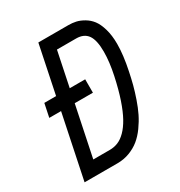

<svg xmlns="http://www.w3.org/2000/svg" viewBox="-163 -797 851 910"><g transform="rotate(-30 262.5 -342.0)"><path d="M342.8 -610.4H237.8L198.7 -421.4H283.2V-348.1H183.6L126.5 -73.2H216.8Q240.7 -73.2 262 -81.8Q283.2 -90.3 304.2 -111.3Q325.2 -132.3 343.5 -165.3Q361.8 -198.2 378.9 -248.5Q396 -298.8 410.2 -365.2Q425.3 -435.1 425.3 -491.2Q425.3 -554.2 405.3 -582.3Q385.3 -610.4 342.8 -610.4ZM498.5 -491.2Q498.5 -430.7 481.4 -349.6Q474.1 -314 466.1 -283.2Q458 -252.4 445.3 -215.6Q432.6 -178.7 418.2 -149.4Q403.8 -120.1 383.1 -91.3Q362.3 -62.5 338.6 -43.2Q314.9 -23.9 283.7 -12Q252.4 0 216.8 0H36.6L108.9 -348.1H44.4L59.6 -421.4H124L178.2 -683.6H342.8Q363.8 -683.6 383.1 -679.4Q402.3 -675.3 424.3 -662.6Q446.3 -649.9 461.9 -629.6Q477.5 -609.4 488 -573.7Q498.5 -538.1 498.5 -491.2Z"/></g></svg>

Font: Anka/Coder Condensed
Style: Italic
Weight: 400
Width: 4
Italic angle: -12°
Monospace: yes
Version: Version 001.100